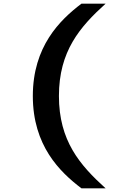

<svg xmlns="http://www.w3.org/2000/svg" viewBox="-20 -821 660 1041"><path d="M299.5 -300.5C299.5 -543 412.5 -674.5 552.5 -801H421.5C304 -712 158 -568.5 158 -300.5C158 -31.5 304 111 421.5 200H552.5C412.5 73.5 299.5 -58 299.5 -300.5Z"/></svg>

Font: Monaspace Krypton
Style: Bold
Weight: 700
Designer: Riley Cran & the Lettermatic Team
Foundry: Lettermatic
Version: Version 1.200 (Monaspace Krypton)